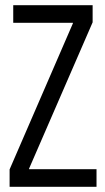

<svg xmlns="http://www.w3.org/2000/svg" viewBox="-20 -720 404 740"><path d="M17 0V-67L261 -630V-632H31V-700H337V-634L92 -70V-68H352V0Z"/></svg>

Font: Georama Condensed
Style: Regular
Weight: 400
Width: 3
Designer: Jean-Baptiste Levee
Foundry: Production Type
Version: Version 1.000